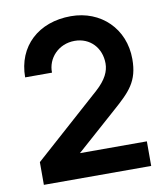

<svg xmlns="http://www.w3.org/2000/svg" viewBox="-82 -804 761 873"><g transform="rotate(-10 298.0 -368.0)"><path d="M50 -1H545.5V-114.5H236.5L421 -278C503 -350 545.5 -391.5 545.5 -494.5C545.5 -635.5 442 -735 303.5 -735C154.5 -735 51 -641 51 -497H175C173 -563 226 -621.5 301 -621.5C372.5 -621.5 422 -568 422 -496C422 -460.5 405.5 -423 358 -380.5L50 -106Z"/></g></svg>

Font: Eudonet
Style: Bold
Weight: 700
Designer: Mikhail Sharanda
Foundry: Mikhail Sharanda
Version: Version 4.503;Glyphs 3.1.2 (3151)